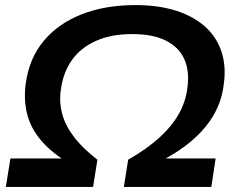

<svg xmlns="http://www.w3.org/2000/svg" viewBox="-20 -735 931 755"><path d="M3 0 21 -112H276V-79Q201 -120 154 -169Q107 -218 89.5 -276.5Q72 -335 81 -405Q94 -504 151 -573Q208 -642 300.5 -678.5Q393 -715 512 -715Q602 -715 670.5 -693.5Q739 -672 785 -631.5Q831 -591 850.5 -533Q870 -475 860 -404Q852 -335 816.5 -276.5Q781 -218 718 -168.5Q655 -119 565 -79L574 -112H828L811 0H467L484 -107Q559 -150 608 -195Q657 -240 684 -288.5Q711 -337 717 -391Q726 -457 704 -504Q682 -551 631 -576Q580 -601 500 -601Q418 -601 358 -574.5Q298 -548 263 -499Q228 -450 219 -380Q212 -332 225 -285.5Q238 -239 272 -195Q306 -151 363 -107L346 0Z"/></svg>

Font: Nunito Sans 10pt SemiExpanded
Style: Bold Italic
Weight: 700
Width: 6
Italic angle: -9°
Designer: Vernon Adams
Foundry: Vernon Adams
Version: Version 3.101;gftools[0.9.27]